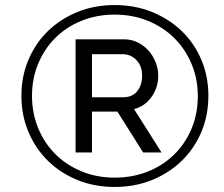

<svg xmlns="http://www.w3.org/2000/svg" viewBox="-20 -735 889 762"><path d="M435 7Q355 7 287.5 -20.5Q220 -48 170.5 -96.5Q121 -145 93 -211Q65 -277 65 -355Q65 -432 93 -498Q121 -564 170.5 -612Q220 -660 287.5 -687.5Q355 -715 435 -715Q515 -715 583 -687.5Q651 -660 701 -612Q751 -564 779 -498Q807 -432 807 -355Q807 -277 779 -211Q751 -145 701 -96.5Q651 -48 583 -20.5Q515 7 435 7ZM435 -30Q505 -30 565 -53.5Q625 -77 669.5 -120Q714 -163 739.5 -222.5Q765 -282 765 -354Q765 -423 740 -482Q715 -541 671 -584.5Q627 -628 566.5 -652.5Q506 -677 435 -677Q364 -677 303.5 -652.5Q243 -628 199.5 -584.5Q156 -541 131.5 -482Q107 -423 107 -355Q107 -286 131.5 -226.5Q156 -167 199.5 -123.5Q243 -80 303.5 -55Q364 -30 435 -30ZM280 -579H472Q502 -579 527 -566.5Q552 -554 570 -533.5Q588 -513 598 -487Q608 -461 608 -435Q608 -388 581.5 -350.5Q555 -313 512 -302L621 -130H548L446 -292H345V-130H280ZM469 -349Q505 -349 524.5 -373Q544 -397 544 -435Q544 -473 521.5 -496.5Q499 -520 466 -520H345V-349Z"/></svg>

Font: PTCRaleway Medium
Style: Italic
Weight: 500
Italic angle: -12°
Designer: Matt McInerney, Pablo Impallari, Rodrigo Fuenzalida
Foundry: Matt McInerney, Pablo Impallari, Rodrigo Fuenzalida
Version: Version 3.000g; ttfautohint (v1.5) -l 8 -r 28 -G 28 -x 14 -D